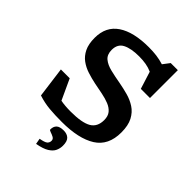

<svg xmlns="http://www.w3.org/2000/svg" viewBox="-272 -872 1223 1223"><g transform="rotate(45 340.0 -260.0)"><path d="M618 -210Q618 -93 535.5 -41Q453 11 301.5 11Q239 11 189.2 6.5Q139.5 2 89 -14.5L61.5 -221.5H141L205 -83Q243.5 -75.5 296 -75.5Q396 -75.5 440.5 -101.2Q485 -127 485 -188.5Q485 -224 467.8 -245Q450.5 -266 420.8 -278Q391 -290 354.2 -297.2Q317.5 -304.5 279 -312Q240.5 -320 203.2 -332Q166 -344 136.2 -365.8Q106.5 -387.5 88.8 -423.8Q71 -460 71 -516.5Q71 -617.5 145.8 -667.8Q220.5 -718 358 -718Q395.5 -718 428.2 -713.8Q461 -709.5 493 -699.5L527.5 -745H591.5V-494H509L472 -611.5Q446.5 -623 417.8 -628Q389 -633 355.5 -633Q283.5 -633 242.8 -612.2Q202 -591.5 202 -538.5Q202 -496.5 227.5 -475.2Q253 -454 295.5 -443.8Q338 -433.5 389.5 -424.5Q428 -417.5 468.2 -406.5Q508.5 -395.5 542.5 -373.5Q576.5 -351.5 597.2 -312.2Q618 -273 618 -210ZM278 186.5Q316 180 328.5 169.8Q341 159.5 341 142Q341 126.5 326.8 119Q312.5 111.5 298.2 107Q284 102.5 284 96.5Q284 69.5 299.2 55Q314.5 40.5 349.5 40.5Q379.5 40.5 397 56.8Q414.5 73 414.5 113Q414.5 136.5 404.5 158.8Q394.5 181 366.5 198.5Q338.5 216 285 225.5Z"/></g></svg>

Font: Newsreader Caption Medium
Style: Regular
Weight: 500
Designer: Hugues Gentile
Foundry: Production Type
Version: Version 1.001